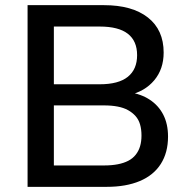

<svg xmlns="http://www.w3.org/2000/svg" viewBox="-20 -725 733 745"><path d="M87 0V-705H383Q493 -705 554 -657Q615 -609 615 -521Q615 -457 578.5 -413.5Q542 -370 480 -356V-367Q526 -361 560.5 -338.5Q595 -316 613.5 -280Q632 -244 632 -195Q632 -133 604 -89Q576 -45 522.5 -22.5Q469 0 394 0ZM189 -83H384Q413 -83 436.5 -87.5Q460 -92 477.5 -101Q495 -110 506.5 -124.5Q518 -139 523.5 -157.5Q529 -176 529 -199Q529 -223 523.5 -242Q518 -261 506 -274.5Q494 -288 477 -297.5Q460 -307 436.5 -311.5Q413 -316 384 -316H189ZM189 -398H367Q440 -398 476 -427Q512 -456 512 -511Q512 -566 476 -594Q440 -622 367 -622H189Z"/></svg>

Font: Nunito Sans 11pt SemiBold
Style: Regular
Weight: 600
Version: Version 3.101;gftools[0.9.27]